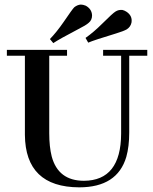

<svg xmlns="http://www.w3.org/2000/svg" viewBox="-20 -802 663 832"><path d="M9.8 -560.5H87.9V-217.8Q89.8 8.8 323.2 9.8Q488.3 9.8 527.3 -122.1Q540 -167 540 -228.5V-560.5H618.2V-585.9H426.8V-560.5H504.9V-222.7Q503.9 -19.5 343.8 -18.6Q232.4 -18.6 204.1 -124Q193.4 -166 193.4 -224.6V-560.5H270.5V-585.9H9.8ZM364.3 -703.1Q378.9 -714.8 378.9 -735.4Q377.9 -762.7 351.6 -777.3Q339.8 -782.2 330.1 -782.2Q315.4 -781.2 301.8 -770.5Q293 -761.7 255.9 -707Q225.6 -663.1 196.3 -632.8L210.9 -615.2Q235.4 -631.8 319.3 -675.8Q352.5 -692.4 364.3 -703.1ZM529.3 -674.8Q545.9 -685.5 549.8 -704.1Q554.7 -733.4 528.3 -751Q519.5 -756.8 510.7 -758.8Q494.1 -760.7 480.5 -752Q468.8 -745.1 424.8 -701.2Q385.7 -662.1 350.6 -637.7L362.3 -617.2Q386.7 -627.9 483.4 -657.2Q515.6 -667 529.3 -674.8Z"/></svg>

Font: Abhaya Libre SemiBold
Style: Regular
Weight: 600
Designer: Pushpananda Ekanayake, Sol Matas, Pathum Egodawatta
Foundry: Mooniak
Version: Version 1.050 ; ttfautohint (v1.6)